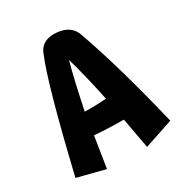

<svg xmlns="http://www.w3.org/2000/svg" viewBox="-199 -937 1098 1161"><g transform="rotate(-30 350.5 -356.5)"><path d="M248 -141Q226 1 214 75L22 26Q159 -551 229 -717Q254 -793 345 -793Q449 -791 482 -717Q584 -435 692 13L491 80Q478 12 452 -133Q346 -133 248 -141ZM421 -297Q391 -448 345 -612Q314 -501 271 -293Q348 -291 421 -297Z"/></g></svg>

Font: KN Bobohei
Style: Bold
Weight: 700
Designer: Kingnam Type Foundry
Version: Version 1.710;March 18, 2023